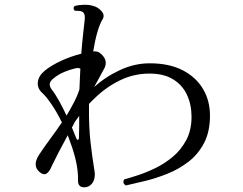

<svg xmlns="http://www.w3.org/2000/svg" viewBox="-20 -799 1040 822"><path d="M341 3Q314 3 314 -25Q315 -64 306 -105.5Q297 -147 282 -187L270 -220Q248 -180 230 -145Q212 -110 202 -89Q192 -64 179.5 -56Q167 -48 150 -62Q117 -89 147 -136Q168 -168 194 -203Q220 -238 245 -275Q223 -320 199.5 -354Q176 -388 161 -401Q139 -421 142 -447.5Q145 -474 171 -496Q201 -520 242.5 -539Q284 -558 328 -569Q332 -619 336 -655Q340 -691 342 -708Q347 -741 332 -749Q326 -752 316 -752.5Q306 -753 300 -753Q295 -758 295 -763.5Q295 -769 299 -773Q315 -778 338.5 -778.5Q362 -779 378 -774Q399 -769 414.5 -751.5Q430 -734 419 -716Q408 -699 397.5 -663.5Q387 -628 379 -579Q389 -580 397.5 -577.5Q406 -575 415 -566Q443 -539 427 -507Q420 -495 409 -474Q398 -453 383 -426Q431 -470 493.5 -499Q556 -528 621 -528Q704 -528 761.5 -498.5Q819 -469 849 -418.5Q879 -368 879 -304Q879 -235 853.5 -186.5Q828 -138 787 -106.5Q746 -75 697.5 -55.5Q649 -36 602 -24.5Q555 -13 519 -5Q502 -15 512 -31Q534 -37 569.5 -48.5Q605 -60 644.5 -79Q684 -98 719.5 -127.5Q755 -157 777.5 -199.5Q800 -242 800 -299Q800 -351 780.5 -393Q761 -435 721 -459.5Q681 -484 620 -484Q553 -484 493.5 -455Q434 -426 386 -379Q379 -373 373 -366.5Q367 -360 361 -354V-346Q360 -253 368 -186Q376 -119 382 -84Q384 -73 385 -65Q386 -57 386 -53Q386 -27 373 -12Q360 3 341 3ZM265 -304Q282 -333 296.5 -360.5Q311 -388 320 -416Q321 -439 322 -461.5Q323 -484 324 -505Q316 -510 301 -506Q279 -501 255 -491Q231 -481 211 -465Q194 -452 193 -440Q192 -428 202 -415Q217 -396 233.5 -366Q250 -336 265 -304ZM307 -206Q310 -199 314 -200.5Q318 -202 318 -209Q319 -235 319 -258.5Q319 -282 319 -303Q315 -297 310.5 -291Q306 -285 301 -278L288 -253Q293 -240 298 -228Q303 -216 307 -206Z"/></svg>

Font: Zen Old Mincho
Style: Regular
Weight: 400
Designer: Yoshimichi Ohira
Foundry: Positype
Version: Version 1.001